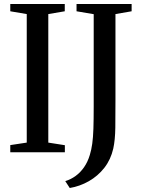

<svg xmlns="http://www.w3.org/2000/svg" viewBox="-20 -763 713 962"><path d="M114 -48.5V-692.5L31.5 -706.5V-743H304.5V-706.5L222 -692.5V-48.5L305 -35.5V0H31.5V-36ZM307 144.5Q335 136 359 118.5Q383 101 401.2 74.8Q419.5 48.5 430 13.5Q438 -12.5 442.2 -43Q446.5 -73.5 448 -118.2Q449.5 -163 449.5 -231V-692L363.5 -706.5V-743H639.5V-706.5L558.5 -692.5V-263.5Q558.5 -186.5 557.8 -124Q557 -61.5 547.5 -18.5Q535 36.5 502.8 77.8Q470.5 119 425.2 144.8Q380 170.5 329.5 179Z"/></svg>

Font: Merriweather 72pt
Style: Regular
Weight: 400
Version: Version 2.100